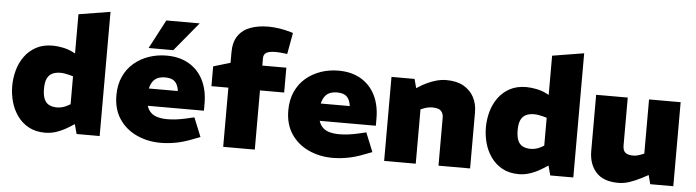

<svg xmlns="http://www.w3.org/2000/svg" viewBox="-48 -973 4298 1186"><g transform="rotate(5 2101.5 -380.5)"><path d="M258 9Q198 9 155 -14.5Q112 -38 84 -77.5Q56 -117 43 -164.5Q30 -212 30 -261Q30 -310 43 -358Q56 -406 84 -445Q112 -484 155 -507.5Q198 -531 258 -531Q285 -531 319 -524.5Q353 -518 381 -504L399 -495V-738L595 -770V0H452L436 -60L406 -41Q370 -18 332.5 -4.5Q295 9 258 9ZM227 -261Q227 -222 237 -198Q247 -174 267.5 -163.5Q288 -153 317 -153Q330 -153 346 -156.5Q362 -160 377 -168L399 -180V-353L374 -360Q362 -363 348 -365.5Q334 -368 319 -368Q291 -368 270 -358Q249 -348 238 -325Q227 -302 227 -261Z M973 9Q892 9 824 -22.5Q756 -54 716 -114Q676 -174 676 -260Q676 -326 699.5 -377Q723 -428 763.5 -462Q804 -496 855.5 -513.5Q907 -531 964 -531Q1045 -531 1103 -497Q1161 -463 1192 -401.5Q1223 -340 1223 -256V-212H875Q883 -186 900 -170Q917 -154 943 -147Q969 -140 1003 -140Q1028 -140 1056.5 -143.5Q1085 -147 1116 -154L1168 -166L1216 -48L1163 -28Q1115 -9 1067 0Q1019 9 973 9ZM872 -319H1052Q1047 -358 1027.5 -377Q1008 -396 967 -396Q943 -396 923.5 -388.5Q904 -381 891.5 -364Q879 -347 872 -319ZM849 -568 943 -747H1150L1002 -568Z M1361 0V-367H1256V-490L1361 -521V-585Q1361 -650 1388.5 -689.5Q1416 -729 1464.5 -746.5Q1513 -764 1575 -764Q1608 -764 1643.5 -758.5Q1679 -753 1717 -742L1729 -738L1705 -606L1687 -608Q1671 -610 1658 -611Q1645 -612 1634 -612Q1594 -612 1576 -601.5Q1558 -591 1558 -567V-521H1707V-367H1557V0Z M2039 9Q1958 9 1890 -22.5Q1822 -54 1782 -114Q1742 -174 1742 -260Q1742 -326 1765.5 -377Q1789 -428 1829.5 -462Q1870 -496 1921.5 -513.5Q1973 -531 2030 -531Q2111 -531 2169 -497Q2227 -463 2258 -401.5Q2289 -340 2289 -256V-212H1941Q1949 -186 1966 -170Q1983 -154 2009 -147Q2035 -140 2069 -140Q2094 -140 2122.5 -143.5Q2151 -147 2182 -154L2234 -166L2282 -48L2229 -28Q2181 -9 2133 0Q2085 9 2039 9ZM1938 -319H2118Q2113 -358 2093.5 -377Q2074 -396 2033 -396Q2009 -396 1989.5 -388.5Q1970 -381 1957.5 -364Q1945 -347 1938 -319Z M2359 0V-521H2502L2517 -465L2551 -486Q2587 -506 2624.5 -518.5Q2662 -531 2699 -531Q2764 -531 2806.5 -506.5Q2849 -482 2870.5 -441Q2892 -400 2892 -348V0H2696V-297Q2696 -324 2681 -339.5Q2666 -355 2627 -355Q2614 -355 2601.5 -352.5Q2589 -350 2578 -346L2555 -337V0Z M3195 9Q3135 9 3092 -14.5Q3049 -38 3021 -77.5Q2993 -117 2980 -164.5Q2967 -212 2967 -261Q2967 -310 2980 -358Q2993 -406 3021 -445Q3049 -484 3092 -507.5Q3135 -531 3195 -531Q3222 -531 3256 -524.5Q3290 -518 3318 -504L3336 -495V-738L3532 -770V0H3389L3373 -60L3343 -41Q3307 -18 3269.5 -4.5Q3232 9 3195 9ZM3164 -261Q3164 -222 3174 -198Q3184 -174 3204.5 -163.5Q3225 -153 3254 -153Q3267 -153 3283 -156.5Q3299 -160 3314 -168L3336 -180V-353L3311 -360Q3299 -363 3285 -365.5Q3271 -368 3256 -368Q3228 -368 3207 -358Q3186 -348 3175 -325Q3164 -302 3164 -261Z M3812 9Q3718 9 3673 -41.5Q3628 -92 3628 -173V-521H3824V-225Q3824 -193 3839.5 -180Q3855 -167 3888 -167Q3901 -167 3912 -169.5Q3923 -172 3933 -176L3956 -185V-521H4152V0H4009L3984 -96L4020 -69L3954 -34Q3917 -15 3882 -3Q3847 9 3812 9Z"/></g></svg>

Font: REM Medium ExtraBold
Style: Regular
Weight: 800
Version: Version 1.005;gftools[0.9.28]